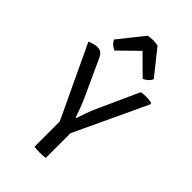

<svg xmlns="http://www.w3.org/2000/svg" viewBox="-232 -838 918 918"><g transform="rotate(45 227.0 -379.0)"><path d="M190.5 -198.5H266.5V0Q258 1.5 248.5 2.2Q239 3 228 3Q219 3 208.5 2.2Q198 1.5 190.5 0ZM365 -542.5Q373.5 -545 383 -545.8Q392.5 -546.5 400 -546.5Q410 -546.5 419.5 -545.2Q429 -544 436.5 -541.5L439.5 -536L258 -148.5H201L17.5 -537Q30.5 -543 43 -546.2Q55.5 -549.5 68.5 -549.5Q83.5 -549.5 93 -541.5Q102.5 -533.5 110 -517L192 -338.5Q203 -314.5 213.8 -286.2Q224.5 -258 231 -238H235Q242.5 -259.5 251.2 -285.2Q260 -311 274.5 -342.5ZM265 -757 365.5 -631Q359.5 -617.5 348.2 -608Q337 -598.5 326 -595.5L231.5 -689L136.5 -595.5Q125.5 -598.5 114.2 -608Q103 -617.5 97 -631L197.5 -757Q204 -759 213 -760Q222 -761 231.5 -761Q240.5 -761 249.5 -760Q258.5 -759 265 -757Z"/></g></svg>

Font: Signika SC
Style: Regular
Weight: 300
Designer: Anna Giedryś
Foundry: Anna Giedryś
Version: Version 2.000